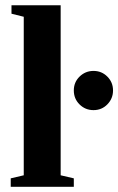

<svg xmlns="http://www.w3.org/2000/svg" viewBox="-20 -714 452 734"><path d="M211.9 -43.9 262.2 -32.2V0H21V-32.2L70.8 -43.9V-649.9L23.9 -661.6V-693.8H211.9ZM262.2 -368.2Q262.2 -399.9 284.4 -421.4Q306.6 -442.9 337.4 -442.9Q368.7 -442.9 390.4 -421.1Q412.1 -399.4 412.1 -368.2Q412.1 -337.4 390.6 -315.2Q369.1 -293 337.4 -293Q306.2 -293 284.2 -314.7Q262.2 -336.4 262.2 -368.2Z"/></svg>

Font: Tinos
Style: Bold
Weight: 700
Designer: Steve Matteson
Foundry: Monotype Imaging Inc.
Version: Version 1.23